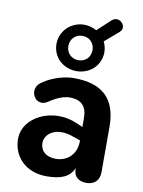

<svg xmlns="http://www.w3.org/2000/svg" viewBox="-92 -897 721 971"><g transform="rotate(10 268.0 -412.0)"><path d="M215 10C286 10 334 -7 354 -57V-53C354 -12 380 8 420 8C462 8 486 -18 486 -59V-292C486 -435 413 -504 265 -503C228 -503 161 -490 106 -450C47 -409 98 -321 159 -363C204 -394 240 -403 262 -403C323 -403 351 -373 351 -312V-267L319 -281C187 -338 41 -264 41 -152C41 -62 107 10 215 10ZM272 -540C341 -540 395 -591 395 -658C395 -678 390 -696 382 -712L453 -773C489 -804 438 -857 402 -823L335 -761C316 -771 295 -778 272 -778C203 -778 149 -725 149 -658C149 -591 203 -540 272 -540ZM272 -596C237 -596 210 -622 210 -658C210 -695 237 -721 272 -721C308 -721 334 -695 334 -658C334 -622 308 -596 272 -596ZM166 -153C166 -199 221 -246 316 -210L351 -198V-192C351 -128 306 -85 246 -85C194 -85 166 -113 166 -153Z"/></g></svg>

Font: SN Pro
Style: Bold
Weight: 700
Designer: Tobias Whetton
Foundry: Supernotes
Version: Version 1.003;Glyphs 3.3 (3324)